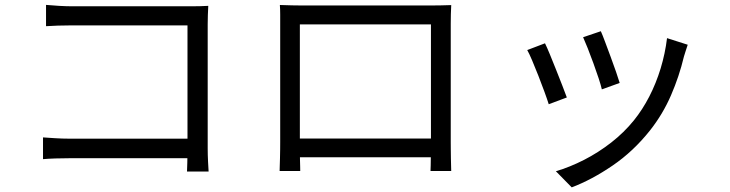

<svg xmlns="http://www.w3.org/2000/svg" viewBox="-20 -706 3040 800"><path d="M171.8 -685.6Q196.9 -683.2 227.1 -681.5Q257.3 -679.8 281.2 -679.8H773.5Q792 -679.8 812.6 -680.2Q833.1 -680.6 847.8 -681.6Q846.8 -664.8 846.1 -643.4Q845.4 -622 845.4 -604.4V-87.8Q845.4 -61 846.9 -31.8Q848.4 -2.7 849.2 8.7H759.2Q759.6 -2.7 760.4 -27.5Q761.2 -52.4 761.2 -79.2V-600.3H281.8Q253.9 -600.3 221.6 -599.3Q189.3 -598.3 171.8 -596.9ZM159.2 -133.5Q178.4 -132.2 208.8 -130.2Q239.1 -128.2 269.8 -128.2H806.1V-46.8H272.4Q242 -46.8 210.7 -45.8Q179.5 -44.7 159.2 -42.9Z M1146.1 -685.2Q1175.9 -684.2 1196.8 -683.7Q1217.8 -683.2 1235.5 -683.2Q1246.8 -683.2 1278.8 -683.2Q1310.9 -683.2 1356.2 -683.2Q1401.5 -683.2 1453.5 -683.2Q1505.6 -683.2 1557.5 -683.2Q1609.4 -683.2 1654.1 -683.2Q1698.8 -683.2 1730.1 -683.2Q1761.5 -683.2 1772.1 -683.2Q1788.5 -683.2 1812.9 -683.5Q1837.4 -683.8 1860.1 -684.8Q1859.1 -666.5 1858.6 -646.2Q1858.1 -626 1858.1 -607.3Q1858.1 -597.2 1858.1 -567.7Q1858.1 -538.2 1858.1 -496Q1858.1 -453.9 1858.1 -405.6Q1858.1 -357.4 1858.1 -309.3Q1858.1 -261.3 1858.1 -220Q1858.1 -178.8 1858.1 -150.7Q1858.1 -122.5 1858.1 -114.4Q1858.1 -102.7 1858.3 -84.1Q1858.5 -65.5 1858.8 -46.2Q1859.1 -26.9 1859.6 -12.3Q1860.1 2.3 1860.1 6.5H1773.8Q1774.4 1 1774.6 -17.2Q1774.8 -35.5 1775.2 -59.3Q1775.6 -83 1775.6 -103.6Q1775.6 -111.3 1775.6 -142.3Q1775.6 -173.3 1775.6 -218.7Q1775.6 -264 1775.6 -316.3Q1775.6 -368.5 1775.6 -419.4Q1775.6 -470.2 1775.6 -512.1Q1775.6 -554.1 1775.6 -579.2Q1775.6 -604.4 1775.6 -604.4H1229.4Q1229.4 -604.4 1229.4 -579.5Q1229.4 -554.7 1229.4 -512.7Q1229.4 -470.8 1229.4 -420.3Q1229.4 -369.7 1229.4 -317.8Q1229.4 -265.9 1229.4 -220.5Q1229.4 -175.1 1229.4 -143.8Q1229.4 -112.5 1229.4 -103.6Q1229.4 -91.1 1229.4 -74.3Q1229.4 -57.4 1229.9 -41Q1230.4 -24.5 1230.7 -11.4Q1231 1.7 1231 6.5H1145.1Q1145.1 1.7 1145.6 -12.6Q1146.1 -26.9 1146.6 -45.7Q1147.1 -64.5 1147.3 -83Q1147.5 -101.5 1147.5 -114.6Q1147.5 -123.5 1147.5 -152.3Q1147.5 -181 1147.5 -223.2Q1147.5 -265.3 1147.5 -313.8Q1147.5 -362.2 1147.5 -410.4Q1147.5 -458.6 1147.5 -500.2Q1147.5 -541.8 1147.5 -570.4Q1147.5 -599 1147.5 -607.3Q1147.5 -624.6 1147.5 -645.8Q1147.5 -667.1 1146.1 -685.2ZM1808.3 -128.9V-50.7H1189.9V-128.9Z M2483.5 -575.9Q2490.2 -561.2 2501.1 -531.8Q2512 -502.4 2524.4 -469.2Q2536.8 -436 2547 -406.3Q2557.2 -376.6 2562 -360.4L2487.7 -333.6Q2483.9 -350.8 2474.2 -380.1Q2464.5 -409.4 2452.5 -442.5Q2440.5 -475.6 2428.9 -504.9Q2417.2 -534.2 2409.6 -550.9ZM2845.5 -519.6Q2840.4 -504.6 2836.6 -492.5Q2832.8 -480.4 2829.7 -470.4Q2810.1 -388 2776 -309.3Q2742 -230.6 2688.4 -162.6Q2619 -75.2 2532.5 -16.2Q2446.1 42.8 2362.2 74.7L2296.2 7.5Q2354 -9.5 2413.3 -39.7Q2472.5 -69.9 2526.5 -111.9Q2580.4 -153.9 2621.4 -204.7Q2656.8 -248.6 2685.3 -303.6Q2713.7 -358.7 2732.7 -421Q2751.6 -483.3 2759.3 -547.1ZM2250.8 -525.6Q2258.8 -509.5 2270.9 -480.1Q2283 -450.7 2296.6 -416.5Q2310.2 -382.3 2322.5 -350.8Q2334.8 -319.4 2341.8 -299.9L2266.4 -271.7Q2260.4 -291.1 2248.6 -323.4Q2236.8 -355.7 2223 -391Q2209.2 -426.3 2196.8 -455.3Q2184.4 -484.3 2176.8 -497.4Z"/></svg>

Font: Shanggu Sans SC VF
Style: Regular
Weight: 250
Designer: GuiWonder
Version: Version 1.021